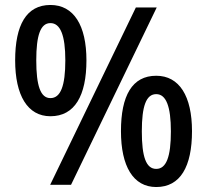

<svg xmlns="http://www.w3.org/2000/svg" viewBox="-20 -744 834 773"><path d="M183 -724C86 -724 41 -643 41 -501C41 -360 91 -276 183 -276C281 -276 328 -359 328 -501C328 -642 277 -724 183 -724ZM611 -714H527L182 0H266ZM183 -651C223 -651 243 -602 243 -501C243 -398 224 -349 183 -349C143 -349 126 -399 126 -501C126 -602 143 -651 183 -651ZM609 -439C512 -439 467 -359 467 -216C467 -75 516 9 609 9C706 9 753 -73 753 -216C753 -357 702 -439 609 -439ZM609 -365C649 -365 668 -315 668 -215C668 -114 650 -64 609 -64C568 -64 551 -113 551 -215C551 -316 568 -365 609 -365Z"/></svg>

Font: Noto Sans Gujarati SemiCondensed Medium
Style: Regular
Weight: 500
Width: 4
Designer: Jelle Bosma - Monotype Design Team, Universal Thirst
Foundry: Monotype Imaging Inc.
Version: Version 2.106